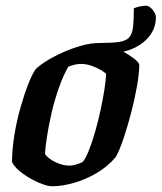

<svg xmlns="http://www.w3.org/2000/svg" viewBox="-20 -650 564 670"><path d="M161 0Q145 0 116.5 -12Q88 -24 60.5 -43.5Q33 -63 22 -84Q22 -128 30 -177.5Q38 -227 51 -273Q64 -319 78 -355Q92 -391 104 -408Q114 -419 138 -434.5Q162 -450 194.5 -465Q227 -480 261.5 -490Q296 -500 327 -500Q341 -500 363 -492Q385 -484 407.5 -471.5Q430 -459 446.5 -446.5Q463 -434 466 -425Q466 -394 458 -349Q450 -304 437.5 -256Q425 -208 411 -166.5Q397 -125 384 -102Q356 -69 318 -46.5Q280 -24 238.5 -12Q197 0 161 0ZM222 -72Q242 -72 269 -85Q280 -99 291.5 -128.5Q303 -158 313.5 -195.5Q324 -233 332 -271Q340 -309 345 -341.5Q350 -374 350 -393Q333 -407 308.5 -417Q284 -427 264 -427Q242 -427 218 -417Q199 -383 184 -339.5Q169 -296 159 -251.5Q149 -207 143.5 -170.5Q138 -134 137 -113Q147 -97 173 -84.5Q199 -72 222 -72ZM366 -465Q357 -465 346.5 -466.5Q336 -468 327 -473V-500Q370 -500 394.5 -503.5Q419 -507 430 -518.5Q441 -530 444 -554.5Q447 -579 447 -621Q459 -626 470.5 -628Q482 -630 490 -630Q501 -630 512.5 -616Q524 -602 524 -590Q524 -554 503 -526Q482 -498 446 -481.5Q410 -465 366 -465Z"/></svg>

Font: Texturina
Style: Bold Italic
Weight: 700
Italic angle: -11°
Designer: Guillermo Torres Carreño
Foundry: Omnibus-Type
Version: Version 1.002; ttfautohint (v1.8.3)